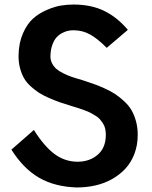

<svg xmlns="http://www.w3.org/2000/svg" viewBox="-20 -804 663 838"><path d="M29.8 -150.9 127.9 -236.8Q172.4 -166 217.3 -132.3Q262.2 -98.6 317.9 -98.1Q371.1 -98.1 406.5 -128.7Q441.9 -159.2 441.9 -215.8Q441.9 -230.5 439 -242.9Q436 -255.4 429.2 -265.6Q422.4 -275.9 415.8 -283.7Q409.2 -291.5 396.5 -299.1Q383.8 -306.6 375 -311.5Q366.2 -316.4 349.4 -322.5Q332.5 -328.6 322.8 -331.8Q313 -335 293.9 -340.8Q263.2 -350.1 241.9 -357.4Q220.7 -364.7 194.3 -376.2Q168 -387.7 150.1 -399.2Q132.3 -410.6 113.8 -427.5Q95.2 -444.3 84.5 -463.4Q73.7 -482.4 67.1 -507.8Q60.5 -533.2 61 -563Q62 -617.2 80.3 -658.7Q98.6 -700.2 124.5 -723.1Q150.4 -746.1 184.6 -760.7Q218.8 -775.4 246.3 -779.8Q273.9 -784.2 300.8 -784.2Q377.4 -784.2 434.1 -756.8Q490.7 -729.5 538.1 -673.8L445.8 -595.2Q408.2 -633.3 374.8 -652.6Q341.3 -671.9 300.8 -671.9Q289.1 -671.9 277.8 -669.7Q266.6 -667.5 252.4 -660.4Q238.3 -653.3 227.5 -641.8Q216.8 -630.4 209 -609.9Q201.2 -589.4 200.2 -562Q199.2 -543.9 206.5 -529.1Q213.9 -514.2 225.3 -503.9Q236.8 -493.7 256.1 -484.1Q275.4 -474.6 292.2 -468.8Q309.1 -462.9 334 -456.1Q364.3 -446.3 386 -438.7Q407.7 -431.2 435.5 -418.7Q463.4 -406.2 482.4 -393.6Q501.5 -380.9 521.5 -362.5Q541.5 -344.2 553.7 -323.5Q565.9 -302.7 573.5 -275.1Q581.1 -247.6 581.1 -215.8Q581.1 -170.4 566.7 -132.6Q552.2 -94.7 527.3 -67.9Q502.4 -41 468.8 -22.2Q435.1 -3.4 396.2 5.4Q357.4 14.2 314.9 14.2Q219.2 11.2 150.9 -28.1Q82.5 -67.4 29.8 -150.9Z"/></svg>

Font: Junction Bold
Style: Bold
Weight: 700
Designer: Caroline Hadilaksono
Foundry: Caroline Hadilaksono
Version: Version 001.001